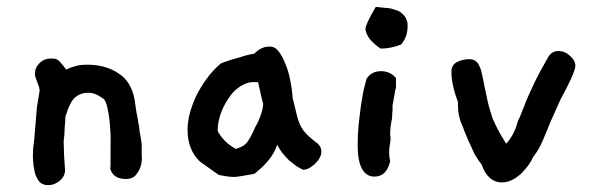

<svg xmlns="http://www.w3.org/2000/svg" viewBox="-20 -532 1741 561"><path d="M394 -111V-103V-82C395 -72 395 -61 392 -50C390 -40 385 -31 378 -22C372 -14 362 -9 348 -9C322 -9 307 -20 302 -40C303 -44 303 -48 303 -53V-70V-99C303 -117 304 -135 302 -155C301 -175 299 -193 295 -211C292 -229 287 -241 280 -245C265 -256 251 -261 239 -261C223 -261 211 -257 199 -247C188 -237 179 -218 171 -190C171 -181 170 -171 169 -159C169 -147 168 -134 166 -119C166 -108 167 -96 167 -82C168 -68 169 -53 170 -35C170 -23 165 -13 155 -4C145 4 134 9 121 9C111 9 103 6 97 1C91 -5 88 -12 84 -20C81 -29 80 -38 78 -48C77 -58 76 -68 76 -78C76 -86 77 -92 77 -100L80 -124L88 -220L96 -268C95 -276 92 -285 88 -294C84 -304 82 -311 82 -316C82 -328 86 -338 95 -347C105 -357 116 -361 129 -361C139 -361 146 -360 150 -356C155 -352 163 -343 173 -329C187 -335 197 -338 205 -340C213 -342 223 -343 233 -343C268 -343 298 -336 324 -319C351 -303 368 -275 374 -237C376 -223 377 -212 379 -202C381 -193 383 -184 384 -175C386 -167 387 -158 388 -148C390 -138 392 -126 394 -111Z M901 -118C913 -110 919 -101 919 -89C919 -83 918 -78 914 -71C911 -65 907 -60 901 -54C896 -49 890 -45 884 -41C878 -38 872 -36 866 -36C861 -38 855 -41 847 -46C840 -52 833 -57 825 -63C818 -70 812 -77 805 -85C799 -93 794 -101 790 -109L783 -92C771 -68 751 -46 723 -24C690 -18 671 -15 665 -15C653 -15 637 -17 619 -21L564 -60C540 -83 528 -114 528 -153C528 -167 530 -182 534 -199C539 -217 545 -234 553 -251C562 -269 572 -286 584 -302C596 -319 610 -334 626 -347C646 -355 664 -360 682 -365C700 -371 714 -374 723 -375C736 -389 751 -396 768 -396C778 -396 786 -392 794 -382C802 -372 808 -360 814 -345C820 -331 825 -315 828 -297C832 -279 834 -262 835 -246L848 -193C852 -177 858 -162 867 -150C877 -138 888 -128 901 -118ZM749 -229C748 -230 743 -251 734 -292H719C713 -292 706 -291 696 -287C687 -283 678 -278 667 -268C657 -259 647 -245 637 -227C623 -201 616 -175 616 -149C628 -127 645 -110 669 -97C677 -99 682 -102 687 -104C693 -107 697 -111 701 -115C705 -120 708 -125 712 -132C716 -140 721 -149 725 -159C734 -175 739 -187 743 -199C747 -211 749 -221 749 -229Z M1169 -471C1171 -466 1171 -461 1171 -456C1171 -435 1165 -417 1152 -402C1132 -394 1112 -390 1092 -390C1080 -398 1070 -407 1061 -417C1053 -428 1048 -438 1048 -448C1048 -457 1058 -478 1078 -512C1087 -511 1095 -510 1105 -509C1115 -509 1124 -507 1132 -504C1141 -502 1148 -499 1154 -493C1161 -488 1166 -481 1169 -471ZM1137 -304V-291V-280C1137 -276 1137 -273 1135 -269L1127 -224V-215C1127 -211 1127 -206 1126 -199C1126 -193 1126 -186 1124 -179C1123 -173 1122 -166 1121 -160C1121 -154 1120 -149 1120 -145V-137C1121 -135 1121 -133 1121 -129C1121 -123 1121 -118 1119 -110C1118 -103 1117 -95 1117 -86C1117 -78 1118 -70 1120 -61C1113 -31 1098 -16 1074 -16C1042 -16 1025 -47 1025 -108C1025 -129 1026 -149 1028 -169C1030 -190 1033 -209 1035 -226C1038 -244 1040 -258 1043 -271C1047 -285 1049 -295 1051 -302C1061 -317 1075 -324 1093 -324C1111 -324 1125 -318 1137 -304Z M1661 -337C1659 -323 1645 -291 1618 -242L1588 -175C1582 -160 1577 -147 1572 -136C1568 -126 1564 -117 1560 -109C1556 -101 1553 -95 1549 -89C1545 -83 1541 -78 1537 -72C1534 -64 1529 -57 1523 -48C1517 -40 1510 -32 1502 -24C1494 -17 1486 -11 1476 -6C1467 -2 1457 1 1447 1C1419 1 1399 -17 1387 -52C1380 -60 1373 -71 1366 -83C1360 -96 1355 -108 1349 -120C1344 -132 1340 -142 1336 -151C1333 -161 1331 -166 1330 -167C1322 -184 1318 -204 1318 -226V-234C1306 -266 1299 -296 1299 -322C1299 -335 1304 -344 1314 -350C1325 -356 1337 -359 1350 -359C1358 -359 1364 -358 1369 -354C1375 -350 1378 -346 1381 -338C1385 -331 1387 -322 1389 -312C1391 -302 1394 -291 1396 -278C1401 -256 1404 -238 1408 -223C1412 -209 1416 -196 1420 -184C1425 -173 1430 -163 1436 -151C1442 -140 1450 -127 1459 -112C1476 -131 1487 -153 1493 -178C1498 -187 1501 -195 1504 -203C1508 -212 1512 -223 1517 -236C1523 -250 1530 -266 1540 -287C1550 -309 1565 -336 1584 -369C1592 -379 1601 -383 1611 -383C1623 -383 1635 -379 1645 -369C1656 -360 1661 -350 1661 -340Z"/></svg>

Font: Gaegu
Style: Bold
Weight: 700
Designer: JIKJI
Foundry: JIKJI
Version: Version 1.00